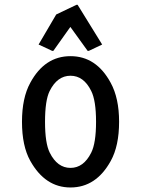

<svg xmlns="http://www.w3.org/2000/svg" viewBox="-20 -785 598 814"><path d="M190.9 -137.7Q223.1 -73.2 278.8 -73.2Q334.5 -73.2 366.7 -137.7Q387.2 -178.2 387.2 -268.6Q387.2 -358.9 366.7 -399.4Q335 -463.9 278.8 -463.9Q222.7 -463.9 190.4 -398.9Q170.9 -359.4 170.9 -268.6Q170.9 -177.7 190.9 -137.7ZM73.2 -268.6Q73.2 -370.1 108.4 -434.1Q169.4 -546.9 278.8 -546.9Q388.2 -546.9 449.2 -434.1Q484.9 -369.1 484.9 -268.6Q484.9 -166.5 449.7 -103Q387.7 9.8 278.8 9.8Q171.4 9.8 108.4 -103Q73.2 -166 73.2 -268.6ZM143.6 -596.2 218.3 -723.6 304.2 -764.6H309.1L413.1 -596.2L356.4 -569.3H351.6L278.3 -670.9L206.1 -569.3H201.2Z"/></svg>

Font: Nova Oval
Style: Book
Weight: 400
Version: Version 2.000